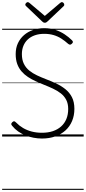

<svg xmlns="http://www.w3.org/2000/svg" viewBox="-20 -1279 804 1799"><path d="M373 19Q334 19 294.5 11.5Q255 4 218.5 -10.5Q182 -25 150 -47.5Q118 -70 94 -100Q85 -110 85.5 -117.5Q86 -125 95 -134Q105 -143 112 -143Q119 -143 132 -130Q160 -101 196.5 -79.5Q233 -58 277.5 -46.5Q322 -35 373 -35Q430 -35 475 -50Q520 -65 552.5 -94Q585 -123 602 -164.5Q619 -206 619 -258Q619 -308 600.5 -343.5Q582 -379 550 -404Q518 -429 476.5 -448.5Q435 -468 389 -486Q351 -501 313 -518.5Q275 -536 241.5 -558Q208 -580 182 -610Q156 -640 141.5 -679.5Q127 -719 127 -772Q127 -830 148 -874.5Q169 -919 205.5 -950.5Q242 -982 290.5 -998.5Q339 -1015 394 -1015Q453 -1015 500 -999Q547 -983 585.5 -957.5Q624 -932 655 -901Q663 -893 663 -885.5Q663 -878 654 -870Q645 -861 637 -860.5Q629 -860 619 -868Q588 -896 554.5 -917.5Q521 -939 481.5 -950.5Q442 -962 394 -962Q346 -962 307 -948.5Q268 -935 241 -910Q214 -885 199.5 -850Q185 -815 185 -772Q185 -719 203.5 -681.5Q222 -644 254 -618Q286 -592 326.5 -573Q367 -554 411 -537Q459 -519 506 -497Q553 -475 592 -444Q631 -413 654 -368.5Q677 -324 677 -259Q677 -197 655.5 -145.5Q634 -94 594 -57.5Q554 -21 498 -1Q442 19 373 19ZM560 -1259Q568 -1259 575 -1251.5Q582 -1244 582 -1235Q582 -1232 581.5 -1229Q581 -1226 577 -1222L425 -1078Q419 -1073 414 -1069.5Q409 -1066 400 -1066Q391 -1066 386 -1069.5Q381 -1073 375 -1078L223 -1223Q219 -1227 218 -1230Q217 -1233 217 -1235Q217 -1244 225 -1251.5Q233 -1259 240 -1259Q245 -1259 248.5 -1256.5Q252 -1254 257 -1251L400 -1130L543 -1251Q548 -1254 551.5 -1256.5Q555 -1259 560 -1259ZM0 490H764V500H0ZM0 -20H764V0H0ZM0 -505H764V-500H0ZM0 -1010H764V-1000H0Z"/></svg>

Font: Playwrite NG Modern Guides
Style: Regular
Weight: 400
Designer: Veronika Burian, José Scaglione
Foundry: TypeTogether
Version: Version 1.003